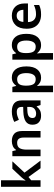

<svg xmlns="http://www.w3.org/2000/svg" viewBox="1306 -2106 1040 3691"><g transform="rotate(-90 1825.5 -260.0)"><path d="M206 -399Q206 -373 204 -344Q202 -315 200 -289H203Q215 -307 233 -330Q251 -353 267 -371L427 -542H570L353 -308L584 0H437L269 -232L206 -180V0H81V-760H206Z M959 -552Q1050 -552 1101.5 -505Q1153 -458 1153 -353V0H1027V-328Q1027 -450 927 -450Q851 -450 823 -402Q795 -354 795 -265V0H669V-542H766L784 -471H791Q817 -513 862.5 -532.5Q908 -552 959 -552Z M1527 -552Q1632 -552 1686.5 -506Q1741 -460 1741 -364V0H1652L1627 -75H1623Q1588 -31 1549 -10.5Q1510 10 1443 10Q1370 10 1322 -31Q1274 -72 1274 -158Q1274 -242 1335.5 -284Q1397 -326 1522 -331L1616 -334V-361Q1616 -412 1591 -434.5Q1566 -457 1521 -457Q1480 -457 1442.5 -445Q1405 -433 1368 -417L1328 -505Q1368 -526 1419.5 -539Q1471 -552 1527 -552ZM1550 -254Q1467 -251 1435 -225.5Q1403 -200 1403 -157Q1403 -118 1425.5 -101.5Q1448 -85 1485 -85Q1540 -85 1578 -116.5Q1616 -148 1616 -210V-256Z M2184 -552Q2279 -552 2337 -481.5Q2395 -411 2395 -272Q2395 -133 2335.5 -61.5Q2276 10 2181 10Q2121 10 2084 -12Q2047 -34 2025 -63H2017Q2020 -44 2022.5 -21.5Q2025 1 2025 20V240H1899V-542H2001L2019 -470H2025Q2047 -504 2085 -528Q2123 -552 2184 -552ZM2148 -450Q2081 -450 2053.5 -410Q2026 -370 2025 -289V-273Q2025 -186 2051.5 -139.5Q2078 -93 2150 -93Q2209 -93 2237.5 -141.5Q2266 -190 2266 -274Q2266 -358 2237.5 -404Q2209 -450 2148 -450Z M2810 -552Q2905 -552 2963 -481.5Q3021 -411 3021 -272Q3021 -133 2961.5 -61.5Q2902 10 2807 10Q2747 10 2710 -12Q2673 -34 2651 -63H2643Q2646 -44 2648.5 -21.5Q2651 1 2651 20V240H2525V-542H2627L2645 -470H2651Q2673 -504 2711 -528Q2749 -552 2810 -552ZM2774 -450Q2707 -450 2679.5 -410Q2652 -370 2651 -289V-273Q2651 -186 2677.5 -139.5Q2704 -93 2776 -93Q2835 -93 2863.5 -141.5Q2892 -190 2892 -274Q2892 -358 2863.5 -404Q2835 -450 2774 -450Z M3369 -552Q3478 -552 3541.5 -487Q3605 -422 3605 -306V-242H3247Q3249 -168 3288 -127.5Q3327 -87 3396 -87Q3448 -87 3490 -97.5Q3532 -108 3576 -128V-27Q3536 -8 3493 1Q3450 10 3390 10Q3311 10 3249.5 -20.5Q3188 -51 3153.5 -113Q3119 -175 3119 -267Q3119 -406 3188 -479Q3257 -552 3369 -552ZM3369 -459Q3318 -459 3286.5 -426.5Q3255 -394 3250 -330H3483Q3482 -386 3454.5 -422.5Q3427 -459 3369 -459Z"/></g></svg>

Font: Noto Sans Tamil SemiBold
Style: Regular
Weight: 600
Designer: Jelle Bosma - Monotype Design Team
Foundry: Monotype Imaging Inc.
Version: Version 2.004; ttfautohint (v1.8.4.7-5d5b)